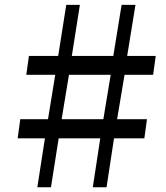

<svg xmlns="http://www.w3.org/2000/svg" viewBox="-20 -790 702 810"><path d="M169.5 -206.5H54.5L65.5 -287H182.5L213 -474.5H91L102 -554H225.5L259.5 -769.5H317L283 -554H458L493 -769.5H551.5L516.5 -554H637L626 -474.5H505.5L474 -287H600L589 -206.5H461L429.5 0H371.5L403 -206.5H227.5L195 0H137.5ZM416 -287 447 -474.5H271L240 -287Z"/></svg>

Font: Merriweather 24pt Medium
Style: Italic
Weight: 500
Italic angle: -7.8°
Version: Version 2.101